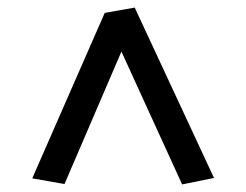

<svg xmlns="http://www.w3.org/2000/svg" viewBox="-20 -768 649 506"><path d="M335 -748 544 -299 460 -282 300 -632 150 -283 65 -298 256 -734Z"/></svg>

Font: Magra
Style: Regular
Weight: 400
Designer: Viviana Monsalve
Foundry: Viviana Monsalve
Version: Version 1.001